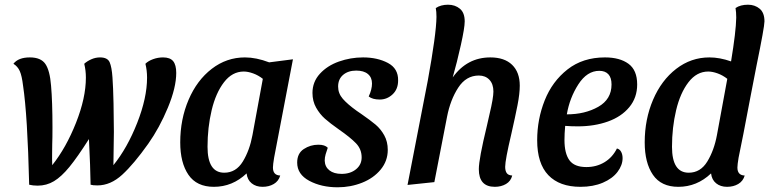

<svg xmlns="http://www.w3.org/2000/svg" viewBox="-20 -774 3269 816"><path d="M104 11Q97 -284 78 -410Q73 -452 64 -472Q55 -492 37 -503Q58 -530 107 -530Q154 -530 173 -502Q192 -474 197 -410Q203 -342 203 -232Q203 -185 202 -162Q202 -145 201.5 -122Q201 -99 202 -72Q261 -146 303 -252Q345 -358 345 -444Q345 -475 338 -503Q350 -514 368 -522Q386 -530 405 -530Q437 -530 446 -509.5Q455 -489 458 -445Q461 -404 462.5 -334.5Q464 -265 464 -214Q464 -182 462 -72Q521 -145 563 -251.5Q605 -358 605 -444Q605 -475 598 -503Q610 -515 630.5 -522.5Q651 -530 673 -530Q703 -530 716 -514Q729 -498 729 -464Q729 -402 693.5 -316.5Q658 -231 610 -163Q549 -77 499.5 -31.5Q450 14 394 14Q374 14 365 11Q364 -65 358 -183Q309 -106 275 -64.5Q241 -23 209.5 -4Q178 15 140 15Q120 15 104 11Z M746 -169Q746 -267 781.5 -350Q817 -433 880 -481.5Q943 -530 1021 -530Q1069 -530 1124 -509L1225 -522L1145 -104Q1140 -74 1140 -62Q1140 -29 1171 -28Q1164 -4 1143.5 8Q1123 20 1096 20Q1068 20 1049.5 5Q1031 -10 1028 -37Q968 20 889 20Q816 20 781 -31Q746 -82 746 -169ZM1053 -200 1097 -439Q1078 -454 1056 -462Q1034 -470 1016 -470Q967 -470 932 -424.5Q897 -379 879.5 -305.5Q862 -232 862 -150Q862 -40 933 -40Q983 -40 1012 -87.5Q1041 -135 1053 -200Z M1243 -83Q1243 -122 1271 -140.5Q1299 -159 1333 -159Q1361 -159 1373 -146Q1368 -132 1364 -118.5Q1360 -105 1360 -91Q1361 -65 1380 -50Q1399 -35 1432 -35Q1469 -35 1493 -54.5Q1517 -74 1517 -105Q1517 -140 1493 -165Q1469 -190 1420 -224Q1383 -250 1361 -269.5Q1339 -289 1323.5 -316.5Q1308 -344 1308 -379Q1308 -426 1339.5 -460.5Q1371 -495 1420.5 -512.5Q1470 -530 1523 -530Q1584 -530 1628.5 -506.5Q1673 -483 1672 -432Q1672 -395 1648.5 -373Q1625 -351 1594 -351Q1563 -351 1547 -364Q1561 -394 1561 -419Q1561 -445 1543.5 -459.5Q1526 -474 1494 -474Q1460 -474 1438.5 -456Q1417 -438 1417 -406Q1417 -377 1437 -354Q1457 -331 1496 -303L1515 -290Q1554 -263 1576 -244.5Q1598 -226 1613 -199Q1628 -172 1628 -137Q1628 -90 1598 -53.5Q1568 -17 1519 2.5Q1470 22 1415 22Q1346 22 1294.5 -5.5Q1243 -33 1243 -83Z M2157 -28Q2151 -4 2130.5 8Q2110 20 2083 20Q2015 20 2015 -55Q2015 -98 2049 -238Q2051 -249 2060 -286.5Q2069 -324 2073 -348Q2077 -372 2077 -385Q2077 -417 2060 -435Q2043 -453 2015 -453Q1961 -453 1927.5 -401.5Q1894 -350 1880 -278L1826 0L1712 12L1798 -431Q1834 -628 1835 -702Q1835 -725 1832 -740Q1854 -754 1884 -754Q1914 -754 1934.5 -737Q1955 -720 1955 -683Q1955 -656 1938.5 -582Q1922 -508 1904 -445Q1965 -530 2064 -530Q2124 -530 2156.5 -498.5Q2189 -467 2189 -410Q2189 -376 2179.5 -327.5Q2170 -279 2153 -204Q2127 -94 2127 -65Q2127 -48 2133.5 -38.5Q2140 -29 2157 -28Z M2263 -178Q2263 -267 2295 -347.5Q2327 -428 2392 -479Q2457 -530 2551 -530Q2614 -530 2651 -503Q2688 -476 2688 -415Q2688 -359 2654.5 -318.5Q2621 -278 2563.5 -257.5Q2506 -237 2436 -237Q2408 -237 2382 -239Q2379 -206 2379 -179Q2379 -122 2400 -93Q2421 -64 2472 -64Q2515 -64 2549 -84.5Q2583 -105 2602 -143Q2614 -140 2620 -128.5Q2626 -117 2626 -102Q2626 -72 2604.5 -43.5Q2583 -15 2542 2.5Q2501 20 2447 20Q2358 20 2310.5 -29.5Q2263 -79 2263 -178ZM2579 -415Q2579 -444 2565.5 -458.5Q2552 -473 2527 -473Q2475 -473 2438 -415.5Q2401 -358 2389 -288Q2466 -288 2522.5 -320Q2579 -352 2579 -415Z M3145 -28Q3138 -4 3117.5 8Q3097 20 3070 20Q3042 20 3023.5 5Q3005 -10 3002 -37Q2942 20 2863 20Q2790 20 2755 -31Q2720 -82 2720 -169Q2720 -267 2755.5 -350Q2791 -433 2854 -481.5Q2917 -530 2995 -530Q3039 -530 3087 -513Q3108 -640 3109 -699Q3109 -722 3106 -740Q3127 -754 3159 -754Q3188 -754 3208.5 -737Q3229 -720 3229 -683Q3229 -660 3195 -494L3169 -360Q3135 -179 3119 -104Q3114 -74 3114 -62Q3114 -29 3145 -28ZM3071 -439Q3052 -454 3030 -462Q3008 -470 2990 -470Q2941 -470 2906 -424.5Q2871 -379 2853.5 -305.5Q2836 -232 2836 -150Q2836 -40 2907 -40Q2957 -40 2986 -87.5Q3015 -135 3027 -200Z"/></svg>

Font: Sansita SW
Style: Italic
Weight: 400
Italic angle: -11°
Designer: Pablo Cosgaya
Foundry: Omnibus-Type
Version: Version 1.000